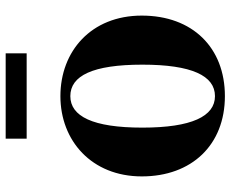

<svg xmlns="http://www.w3.org/2000/svg" viewBox="-88 -708 813 677"><g transform="rotate(-90 318.5 -369.5)"><path d="M318 17C489 17 602 -97 602 -276C602 -455 476 -563 318 -563C161 -563 35 -453 35 -276C35 -100 146 17 318 17ZM318 -18C247 -18 207 -100 207 -274C207 -449 247 -528 318 -528C390 -528 429 -449 429 -274C429 -100 390 -18 318 -18ZM168 -682H469V-756H168Z"/></g></svg>

Font: Source Han Serif KR Heavy
Style: Regular
Weight: 900
Designer: Ryoko NISHIZUKA 西塚涼子 (kana & ideographs); Frank Grießhammer (Latin, Greek & Cyrillic); Wenlong ZHANG 张文龙 (bopomofo); San
Foundry: Adobe
Version: Version 2.001;hotconv 1.1.0;makeotfexe 2.6.0